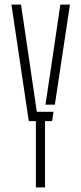

<svg xmlns="http://www.w3.org/2000/svg" viewBox="-20 -820 356 840"><path d="M137 0V-290H106L30 -800H72L108 -556L141 -331H214L208 -290H177V0ZM179 -362 208 -556 244 -800H286L220 -362Z"/></svg>

Font: Big Shoulders Stencil Text Thin
Style: Regular
Weight: 100
Designer: Patric King
Foundry: XO Type Co
Version: Version 2.001